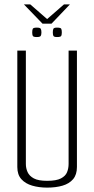

<svg xmlns="http://www.w3.org/2000/svg" viewBox="-20 -851 430 876"><path d="M89 -831H118L195 -764L272 -831H299L215 -743H174ZM195 5Q158 5 127 -4Q96 -13 77.5 -33.5Q59 -54 59 -89V-620H98V-103Q98 -83 106 -65.5Q114 -48 134.5 -37Q155 -26 195 -26Q237 -26 258 -37Q279 -48 286 -65.5Q293 -83 293 -103V-620H331V-89Q331 -54 313.5 -33.5Q296 -13 265.5 -4Q235 5 195 5ZM240 -682Q226 -682 223.5 -687.5Q221 -693 221 -703Q221 -714 223.5 -719.5Q226 -725 240 -725Q257 -725 259.5 -719.5Q262 -714 262 -703Q262 -693 259.5 -687.5Q257 -682 240 -682ZM148 -682Q132 -682 129.5 -687.5Q127 -693 127 -703Q127 -714 129.5 -719.5Q132 -725 148 -725Q163 -725 166 -719.5Q169 -714 169 -703Q169 -693 166 -687.5Q163 -682 148 -682Z"/></svg>

Font: Smooch Sans Thin Light
Style: Regular
Weight: 300
Version: Version 1.010